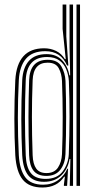

<svg xmlns="http://www.w3.org/2000/svg" viewBox="-20 -820 426 847"><path d="M333 0H317.5V-800H333ZM302.2 0H287.8L290.5 -118.2L286.8 -118.5Q279.5 -73.8 250.1 -45.9Q220.8 -18 174.2 -18Q128 -18 104.9 -46.1Q81.8 -74.2 78 -135Q74.2 -212 74 -294.1Q73.8 -376.2 78 -466Q81 -521.2 107.4 -551.2Q133.8 -581.2 185.5 -581.2Q228.2 -581.2 253.8 -554.4Q279.2 -527.5 286 -487.8H289.5L286.8 -611.5V-800H302.2ZM167.2 7.2Q108.8 7.2 80.4 -27.4Q52 -62 47.5 -135Q39.2 -291 47.5 -466.2Q55.5 -607 174.5 -607Q203.8 -607 227.9 -595Q252 -583 266.2 -559.2H270L256.2 -692.5V-800H272.5V-659.2L281.5 -530.8H275.8Q249 -594.2 179.8 -594.2Q122.8 -594.2 94.5 -560.9Q66.2 -527.5 63 -466.5Q58.8 -382.5 58.8 -301.2Q58.8 -220 63 -135.2Q66.8 -70.8 91.5 -38Q116.2 -5.2 170.2 -5.2Q207.8 -5.2 235.8 -24.9Q263.8 -44.5 276.8 -75.5H280.2L276 0H261.8L262 -6.8L266.2 -40.5H263Q231.2 7.2 167.2 7.2ZM181.2 -30.8Q232.2 -30.8 256.9 -64.2Q281.5 -97.8 283.5 -140Q286.5 -223.2 286.8 -304.6Q287 -386 283.8 -462.2Q282.2 -489.2 272.5 -513.5Q262.8 -537.8 242.2 -553.1Q221.8 -568.5 188 -568.5Q97.8 -568.5 93.5 -466Q90 -376.5 90.1 -300.2Q90.2 -224 93.5 -135Q95.5 -83.5 115.6 -57.1Q135.8 -30.8 181.2 -30.8ZM185 -44Q146 -44 128.1 -66.9Q110.2 -89.8 108.5 -135.2Q105.5 -221.5 105.6 -303.5Q105.8 -385.5 108.5 -465.8Q111.8 -556.2 190.2 -556.2Q233.8 -556.2 250.5 -527.5Q267.2 -498.8 269 -462.8Q271.8 -384.5 271.8 -304.4Q271.8 -224.2 268.8 -140Q267.2 -99 246.4 -71.5Q225.5 -44 185 -44ZM185 -56.5Q219.8 -56.5 235.8 -80.8Q251.8 -105 253.5 -140Q256.8 -221.8 256.6 -303.8Q256.5 -385.8 253.5 -462.5Q252.2 -494.5 239.1 -519Q226 -543.5 190.2 -543.5Q127 -543.5 124 -466Q120.8 -383.2 120.8 -303.5Q120.8 -223.8 124 -135.2Q125.5 -96.2 139.8 -76.4Q154 -56.5 185 -56.5Z"/></svg>

Font: Big Shoulders Inline Display Medium
Style: Regular
Weight: 500
Designer: Patric King
Foundry: XO Type Co
Version: Version 1.000